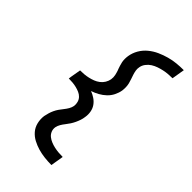

<svg xmlns="http://www.w3.org/2000/svg" viewBox="-289 -929 1178 1178"><g transform="rotate(45 300.0 -340.0)"><path d="M406 153Q375 153 345 149.5Q315 146 287.5 138Q260 130 234.5 116.5Q209 103 190.5 81.5Q172 60 165 31Q158 2 162 -28Q165 -43 169.5 -58.5Q174 -74 181 -89Q188 -104 197.5 -117.5Q207 -131 217.5 -144Q228 -157 236.5 -171.5Q245 -186 248 -202Q250 -219 245.5 -235Q241 -251 230 -262.5Q219 -274 204 -280.5Q189 -287 173 -291Q157 -295 140 -296.5Q123 -298 106 -298L109 -319L120 -382Q137 -382 154.5 -383.5Q172 -385 189.5 -389Q207 -393 224 -399.5Q241 -406 256 -417.5Q271 -429 280.5 -445Q290 -461 293 -478Q296 -497 292 -515Q288 -533 282 -550L281 -551Q277 -563 273 -575Q269 -587 266.5 -599.5Q264 -612 264 -625.5Q264 -639 266 -652Q271 -684 287.5 -712.5Q304 -741 329.5 -762Q355 -783 385 -796.5Q415 -810 446 -818.5Q477 -827 507.5 -830Q538 -833 569 -833L555 -749Q536 -749 517.5 -747.5Q499 -746 480.5 -742Q462 -738 443 -731.5Q424 -725 407.5 -714.5Q391 -704 378.5 -687.5Q366 -671 363 -652Q360 -637 362.5 -622.5Q365 -608 369.5 -594Q374 -580 379 -566Q384 -552 387.5 -538Q391 -524 391.5 -508.5Q392 -493 390 -478Q386 -454 374.5 -431Q363 -408 344.5 -390.5Q326 -373 303.5 -360.5Q281 -348 257 -340Q278 -332 296.5 -319.5Q315 -307 327.5 -289Q340 -271 344 -248Q348 -225 344 -202Q342 -186 337 -171Q332 -156 325 -141Q318 -126 309 -112Q300 -98 289.5 -85Q279 -72 270.5 -57.5Q262 -43 259 -28Q256 -9 263 7.5Q270 24 283.5 34.5Q297 45 313 51.5Q329 58 347 62Q365 66 383 67.5Q401 69 420 69Z"/></g></svg>

Font: Iosevka Etoile Medium Oblique
Style: Regular
Weight: 500
Italic angle: -9°
Designer: Belleve Invis
Foundry: Belleve Invis
Version: Version 15.5.2; ttfautohint (v1.8.4)